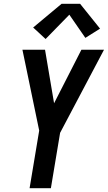

<svg xmlns="http://www.w3.org/2000/svg" viewBox="-20 -999 572 1019"><path d="M137 0 188 -306 119 -639 99 -735H219L267 -451L412 -735H532L299 -294L250 0ZM222 -792 156 -853 307 -979H405L511 -847L433 -798L348 -921Z"/></svg>

Font: Iosevka SS04
Style: Bold Italic
Weight: 700
Italic angle: -9°
Monospace: yes
Designer: Belleve Invis
Foundry: Belleve Invis
Version: Version 19.0.0; ttfautohint (v1.8.4)